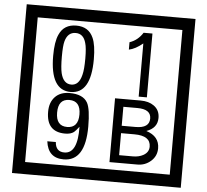

<svg xmlns="http://www.w3.org/2000/svg" viewBox="-65 -1030 1285 1190"><g transform="rotate(5 577.5 -435.0)"><path d="M1103 90H53V-960H1103ZM1028 15V-885H128V15ZM497 -656Q497 -442 371 -442Q244 -442 244 -656Q244 -744 265 -789Q294 -855 371 -855Q448 -855 477 -789Q497 -745 497 -656ZM444 -656Q444 -723 435 -752Q420 -809 371 -809Q322 -809 306 -752Q298 -723 298 -656Q298 -587 306 -553Q322 -488 371 -488Q419 -488 435 -554Q444 -587 444 -656ZM845 -450H794V-781Q748 -743 708 -735V-781Q759 -798 790 -847H845ZM499 -238Q499 -22 364 -22Q267 -22 254 -125H307Q311 -65 365 -65Q448 -65 445 -232Q424 -205 414 -197Q394 -182 360 -182Q243 -182 243 -308Q243 -366 275.5 -400.5Q308 -435 366 -435Q450 -435 478 -385Q499 -346 499 -238ZM438 -308Q438 -392 368 -392Q299 -392 299 -308Q299 -224 368 -224Q438 -224 438 -308ZM942 -141Q942 -93 906.5 -61.5Q871 -30 823 -30H649V-427H808Q859 -427 891 -404Q928 -378 928 -329Q928 -266 860 -242Q942 -216 942 -141ZM877 -321Q877 -379 792 -379H705V-261H791Q877 -261 877 -321ZM889 -147Q889 -215 788 -215H705V-78H791Q828 -78 855 -93Q889 -112 889 -147Z"/></g></svg>

Font: Unicode BMP Fallback SIL
Style: Regular
Weight: 400
Foundry: NRSI, SIL International
Version: Version 5.1 Based on Unicode 5.1